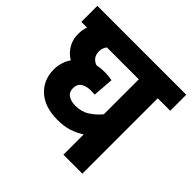

<svg xmlns="http://www.w3.org/2000/svg" viewBox="-160 -773 924 924"><g transform="rotate(45 302.5 -311.0)"><path d="M605 -513H520V0H391V-138Q361 -119 329 -108.5Q297 -98 252 -98Q166 -98 117 -142Q68 -186 68 -258Q68 -281 74.5 -303.5Q81 -326 95 -346Q64 -365 47 -394.5Q30 -424 30 -460Q30 -490 39 -513H0V-622H605ZM197 -260Q197 -232 216.5 -219.5Q236 -207 265 -207Q307 -207 338 -227.5Q369 -248 391 -275V-513H174Q160 -495 160 -474Q160 -451 170.5 -437Q181 -423 199 -417Q224 -422 252 -422Q264 -422 278 -420.5Q292 -419 301 -417L293 -311Q285 -312 267 -312Q234 -312 215.5 -299Q197 -286 197 -260Z"/></g></svg>

Font: Noto Sans SemiCondensed
Style: Bold
Weight: 700
Width: 4
Designer: Monotype Design Team
Foundry: Monotype Imaging Inc.
Version: Version 2.013; ttfautohint (v1.8.4.7-5d5b)